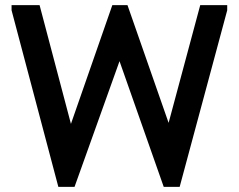

<svg xmlns="http://www.w3.org/2000/svg" viewBox="-20 -720 929 747"><path d="M25 -680V-700H134L256 -238L417 -700H476L636 -242L759 -700H864V-680L679 7H617L445 -482L270 7H207Z"/></svg>

Font: Tilda Sans Semibold
Style: Regular
Weight: 600
Designer: ParaType Ltd
Foundry: ParaType Ltd
Version: Version 1.009